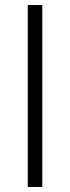

<svg xmlns="http://www.w3.org/2000/svg" viewBox="-20 -740 278 760"><path d="M90 0V-720H147.5V0Z"/></svg>

Font: Manrope ExtraLight Light
Style: Regular
Weight: 300
Version: Version 4.504